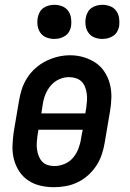

<svg xmlns="http://www.w3.org/2000/svg" viewBox="-20 -771 540 799"><path d="M204 8Q175 8 147.5 1.5Q120 -5 97.5 -20Q75 -35 60 -58Q45 -81 38 -108Q31 -135 32 -164Q33 -193 37 -221L59 -351Q63 -376 71 -400.5Q79 -425 93.5 -447.5Q108 -470 128.5 -488Q149 -506 172.5 -517.5Q196 -529 221 -535Q246 -541 272 -541Q301 -541 328 -533Q355 -525 377.5 -510Q400 -495 415 -472Q430 -449 437 -422.5Q444 -396 443.5 -366.5Q443 -337 438 -309L416 -179Q412 -154 404 -129.5Q396 -105 381.5 -82.5Q367 -60 347 -42Q327 -24 303 -12.5Q279 -1 254 3.5Q229 8 204 8ZM335 -299 339 -323Q341 -338 342 -352.5Q343 -367 341 -381.5Q339 -396 334 -409Q329 -422 319.5 -431.5Q310 -441 296 -445.5Q282 -450 267 -450Q246 -450 226 -441Q206 -432 191.5 -415Q177 -398 169 -378Q161 -358 158 -337L152 -299ZM206 -80Q227 -80 248 -88.5Q269 -97 283.5 -114Q298 -131 306 -151.5Q314 -172 317 -193L324 -231H140L136 -207Q134 -192 133 -177.5Q132 -163 134 -149Q136 -135 141 -122Q146 -109 155 -99Q164 -89 177.5 -84.5Q191 -80 206 -80ZM406 -609Q389 -609 373.5 -615Q358 -621 348.5 -634Q339 -647 336.5 -663.5Q334 -680 337 -697Q339 -709 345 -720Q351 -731 361 -738Q371 -745 383 -748Q395 -751 406 -751Q423 -751 438.5 -745Q454 -739 463.5 -726Q473 -713 475.5 -696.5Q478 -680 476 -663Q474 -651 468 -640Q462 -629 451.5 -622Q441 -615 429.5 -612Q418 -609 406 -609ZM206 -609Q189 -609 173.5 -615Q158 -621 148.5 -634Q139 -647 136.5 -663.5Q134 -680 137 -697Q139 -709 145 -720Q151 -731 161 -738Q171 -745 183 -748Q195 -751 206 -751Q223 -751 238.5 -745Q254 -739 263.5 -726Q273 -713 275.5 -696.5Q278 -680 276 -663Q274 -651 268 -640Q262 -629 251.5 -622Q241 -615 229.5 -612Q218 -609 206 -609Z"/></svg>

Font: Iosevka Slab Semibold Oblique
Style: Regular
Weight: 600
Italic angle: -9°
Monospace: yes
Designer: Belleve Invis
Foundry: Belleve Invis
Version: Version 11.1.1; ttfautohint (v1.8.3)